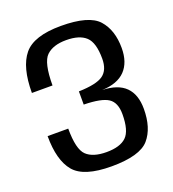

<svg xmlns="http://www.w3.org/2000/svg" viewBox="-127 -778 797 883"><g transform="rotate(-20 272.0 -336.5)"><path d="M269.5 6.8Q408.1 6.8 453.4 -45.3Q498.6 -97.5 498.6 -191.8Q498.6 -261.6 461.6 -298.8Q424.5 -335.9 347.9 -338Q423.9 -340.8 461.3 -379.9Q498.6 -419 498.6 -489.1Q498.6 -577.2 452.8 -628.6Q406.9 -680.1 269.7 -680.1Q137 -680.1 88.3 -620.9Q39.7 -561.7 39.7 -435.9H140.6Q140.6 -547.7 173.3 -579.1Q205.9 -610.5 270.1 -610.5Q335.2 -610.5 366.5 -581.3Q397.7 -552.2 397.7 -473.6Q397.7 -418.3 364.9 -394.7Q332.2 -371.1 245.3 -368.8V-304.2Q331.9 -302.7 364.8 -280.8Q397.7 -258.9 397.7 -202.4Q397.7 -121.2 367 -92Q336.4 -62.8 270.1 -62.8Q203.7 -62.8 172.2 -93Q140.6 -123.2 140.6 -224.7H39.7Q39.7 -106.3 86.9 -49.7Q134.1 6.8 269.5 6.8Z"/></g></svg>

Font: Anybody Thin
Style: Regular
Weight: 100
Designer: Tyler Finck
Foundry: Etcetera Type Company
Version: Version 1.114;gftools[0.9.25]